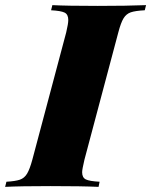

<svg xmlns="http://www.w3.org/2000/svg" viewBox="-67 -728 589 748"><path d="M253 -57Q253 -36 267.5 -29Q282 -22 321 -20L317 0Q253 -3 130 -3Q12 -3 -47 0L-42 -20Q-7 -22 10.5 -28Q28 -34 38.5 -51.5Q49 -69 59 -106L191 -602Q199 -636 199 -650Q199 -672 184.5 -679Q170 -686 132 -688L137 -708Q193 -705 314 -705Q427 -705 502 -708L497 -688Q460 -686 442.5 -680Q425 -674 414.5 -657Q404 -640 394 -602L262 -106Q253 -68 253 -57Z"/></svg>

Font: Playfair Display SC Black
Style: Italic
Weight: 900
Italic angle: -14°
Designer: Claus Eggers Sørensen
Foundry: Claus Eggers Sørensen
Version: Version 1.200; ttfautohint (v1.6)